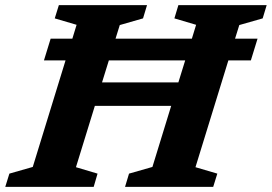

<svg xmlns="http://www.w3.org/2000/svg" viewBox="-44 -727 1057 747"><path d="M127 -492 153 -576.5H237.5L254 -630.5L169 -655.5L185 -707H528L512.5 -655.5L422 -629.5L405.5 -576.5H702.5L719 -630.5L634.5 -655.5L650 -707H993.5L978 -655.5L887 -629.5L870.5 -576.5H958L932 -492H844.5L716.5 -76.5L801.5 -51.5L785.5 0H442.5L458 -51.5L549 -77.5L622 -315H325L251.5 -76.5L335.5 -51.5L320.5 0H-23.5L-7.5 -51.5L83.5 -77.5L211 -492ZM353 -406.5H650L676.5 -492H379.5Z"/></svg>

Font: Newsreader 6pt SemiBold
Style: Italic
Weight: 600
Italic angle: -17°
Designer: Hugues Gentile
Foundry: Production Type
Version: Version 1.003; ttfautohint (v1.8.3)